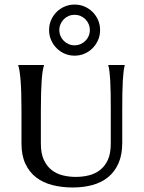

<svg xmlns="http://www.w3.org/2000/svg" viewBox="-20 -810 630 842"><path d="M465.8 -326.2Q465.8 -369.6 465.3 -401.9Q464.8 -434.1 463.4 -457.5Q461.9 -481 460 -496.8Q458 -512.7 455.1 -522.9V-524.9H526.9V-522.9Q523.9 -512.7 522 -496.6Q520 -480.5 518.6 -456.8Q517.1 -433.1 516.6 -400.6Q516.1 -368.2 516.1 -324.2V-184.1Q516.1 -131.3 499.8 -94.2Q483.4 -57.1 454.6 -33.4Q425.8 -9.8 386 1.2Q346.2 12.2 298.8 12.2Q251 12.2 210 1.7Q168.9 -8.8 138.9 -31.7Q108.9 -54.7 91.6 -91.3Q74.2 -127.9 74.2 -180.2V-324.2Q74.2 -368.2 73.2 -400.6Q72.3 -433.1 70.3 -456.8Q68.4 -480.5 65.9 -496.6Q63.5 -512.7 60.1 -522.9V-524.9H172.9V-522.9Q169.4 -512.7 167 -496.8Q164.6 -481 162.8 -457.5Q161.1 -434.1 160.2 -401.9Q159.2 -369.6 159.2 -326.2V-180.2Q159.2 -136.7 172.4 -108.6Q185.5 -80.6 207 -64Q228.5 -47.4 255.9 -40.8Q283.2 -34.2 312 -34.2Q341.3 -34.2 368.9 -40.8Q396.5 -47.4 418.2 -64Q439.9 -80.6 452.9 -108.6Q465.8 -136.7 465.8 -180.2ZM240.2 -678.2Q240.2 -664.1 245.4 -652.1Q250.5 -640.1 259.8 -630.9Q269 -621.6 281 -616.5Q293 -611.3 307.1 -611.3Q320.8 -611.3 333 -616.5Q345.2 -621.6 354.5 -630.9Q363.8 -640.1 368.9 -652.1Q374 -664.1 374 -678.2Q374 -691.9 368.9 -704.1Q363.8 -716.3 354.5 -725.6Q345.2 -734.9 333 -740Q320.8 -745.1 307.1 -745.1Q293 -745.1 281 -740Q269 -734.9 259.8 -725.6Q250.5 -716.3 245.4 -704.1Q240.2 -691.9 240.2 -678.2ZM195.3 -678.2Q195.3 -701.7 204.1 -721.9Q212.9 -742.2 228 -757.3Q243.2 -772.5 263.4 -781.2Q283.7 -790 307.1 -790Q330.6 -790 350.8 -781.2Q371.1 -772.5 386.2 -757.3Q401.4 -742.2 410.2 -721.9Q418.9 -701.7 418.9 -678.2Q418.9 -654.8 410.2 -634.5Q401.4 -614.3 386.2 -598.9Q371.1 -583.5 350.8 -574.7Q330.6 -565.9 307.1 -565.9Q283.7 -565.9 263.4 -574.7Q243.2 -583.5 228 -598.9Q212.9 -614.3 204.1 -634.5Q195.3 -654.8 195.3 -678.2Z"/></svg>

Font: Marcellus SC
Style: Regular
Weight: 400
Designer: Astigmatic (AOETI)
Foundry: Astigmatic (AOETI)
Version: Version 1.001